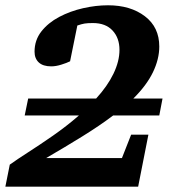

<svg xmlns="http://www.w3.org/2000/svg" viewBox="-29 -703 636 723"><path d="M-8.8 0 7.8 -83Q34.2 -102.1 77.1 -129.6Q120.1 -157.2 170.4 -192.1Q220.7 -227.1 268.1 -268.1H64L77.1 -332H333Q375.5 -378.4 398.2 -425.3Q420.9 -472.2 420.9 -515.1Q420.9 -560.1 394.8 -588.1Q368.7 -616.2 320.8 -616.2Q300.8 -616.2 289.3 -614.3Q277.8 -612.3 262.2 -606.9L234.9 -472.2Q222.2 -465.8 201.7 -459.5Q181.2 -453.1 164.1 -453.1Q132.8 -453.1 116.9 -468Q101.1 -482.9 101.1 -508.3Q101.1 -551.8 126.7 -584.5Q152.3 -617.2 193.8 -639.2Q235.4 -661.1 283.7 -672.1Q332 -683.1 377.9 -683.1Q462.4 -683.1 516.6 -641.8Q570.8 -600.6 570.8 -527.8Q570.8 -480.5 546.9 -430.9Q522.9 -381.3 473.1 -332H583L570.8 -268.1H397Q345.2 -229 281.2 -189.5Q217.3 -149.9 145 -107.9H430.2L464.8 -195.8H529.8L491.2 0Z"/></svg>

Font: Charis
Style: Bold Italic
Weight: 700
Italic angle: -11°
Designer: Walt Agee, Miriam Martin, Annie Olsen, Victor Gaultney, Lorna Priest, Alan Ward, Bob Hallissy, Martin Hosken, Sharon Cor
Foundry: SIL Global
Version: Version 7.000